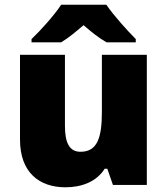

<svg xmlns="http://www.w3.org/2000/svg" viewBox="-20 -786 710 816"><path d="M432 -766H240C210 -720 152 -656 114 -620V-606H240C275 -628 300 -649 335 -679C370 -649 398 -626 433 -606H557V-620C523 -654 463 -720 432 -766ZM604 -553H413V-311C413 -201 394 -141 322 -141C275 -141 256 -179 256 -251V-553H65V-193C65 -51 149 10 258 10C326 10 390 -13 425 -69H436L460 0H604Z"/></svg>

Font: Noto Sans Lao UI Blk
Style: Regular
Weight: 900
Designer: Monotype Design Team
Foundry: Monotype Imaging Inc.
Version: Version 2.000